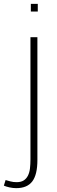

<svg xmlns="http://www.w3.org/2000/svg" viewBox="-53 -720 298 996"><path d="M107 -660H143V-700H107ZM31 256Q88 256 114.5 221Q141 186 141 110V-527H105V106Q105 132 102.5 153.5Q100 175 92 191Q84 207 70 216Q56 225 33 225Q16 225 1 221Q-14 217 -24 214L-33 243Q-22 248 -4 252Q14 256 31 256Z"/></svg>

Font: Spoqa Han Sans Neo Thin
Style: Regular
Weight: 100
Designer: [Spoqa Han Sans Neo] Dong-huui Kim  Younghwa Kang  Yujin Lee  [Noto Sans] Ryoko NISHIZUKA  (kana & ideographs); Paul D. 
Foundry: Spoqa (http://www.spoqa-han-sans.com)
Version: Version 1.100;hotconv 1.0.109;makeotfexe 2.5.65596